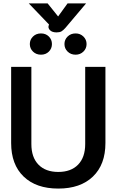

<svg xmlns="http://www.w3.org/2000/svg" viewBox="-20 -1090 680 1120"><path d="M45 -256V-700H163V-250Q163 -172 204.5 -129.5Q246 -87 320 -87Q394 -87 435.5 -129.5Q477 -172 477 -250V-700H595V-256Q595 -130 522 -60Q449 10 320 10Q191 10 118 -60Q45 -130 45 -256ZM264 -941 266 -947 148 -1070H258L319 -994L374 -1070H482L363 -929Q349 -913 338.5 -907Q328 -901 310 -901Q284 -901 271.5 -914Q259 -927 264 -941ZM154 -833Q154 -859 172.5 -877Q191 -895 219 -895Q247 -895 265 -877Q283 -859 283 -833Q283 -807 265 -789Q247 -771 219 -771Q191 -771 172.5 -789Q154 -807 154 -833ZM356 -833Q356 -859 374.5 -877Q393 -895 421 -895Q448 -895 466.5 -877Q485 -859 485 -833Q485 -807 466.5 -789Q448 -771 421 -771Q393 -771 374.5 -789Q356 -807 356 -833Z"/></svg>

Font: Niramit SemiBold
Style: Regular
Weight: 600
Designer: Katatrad Aksorn Co.,Ltd.
Foundry: Cadson Demak Co.,Ltd.
Version: Version 1.001; ttfautohint (v1.6)